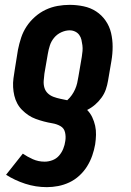

<svg xmlns="http://www.w3.org/2000/svg" viewBox="-20 -548 540 791"><path d="M173 223Q127 223 84 209Q41 195 5 172L74 85Q93 98 115.5 108Q138 118 164 118Q180 118 196 112Q212 106 223 93.5Q234 81 240.5 65Q247 49 249 33Q252 15 248 -2.5Q244 -20 229 -28.5Q214 -37 196 -40Q178 -43 161 -47.5Q144 -52 127.5 -58Q111 -64 97 -73.5Q83 -83 71 -95Q59 -107 51 -122Q43 -137 39 -154Q35 -171 34 -189Q33 -207 35.5 -225.5Q38 -244 41 -262L54 -343Q59 -368 67 -392.5Q75 -417 89.5 -439Q104 -461 124.5 -479Q145 -497 168.5 -508Q192 -519 217 -523.5Q242 -528 267 -528Q296 -528 324.5 -522Q353 -516 376 -501Q399 -486 415 -463Q431 -440 437.5 -412.5Q444 -385 444 -355.5Q444 -326 439 -297L425 -215Q422 -197 416 -179.5Q410 -162 398.5 -146Q387 -130 372 -117Q357 -104 339 -95Q352 -82 360 -65Q368 -48 372 -30Q376 -12 375.5 7.5Q375 27 372 47Q368 70 360 93Q352 116 339 137Q326 158 307 175.5Q288 193 265.5 203.5Q243 214 219.5 218.5Q196 223 173 223ZM257 -135Q268 -145 276 -156.5Q284 -168 289.5 -180.5Q295 -193 298 -206Q301 -219 303 -232L317 -314Q319 -326 320 -338Q321 -350 319.5 -361.5Q318 -373 315.5 -384Q313 -395 306.5 -404Q300 -413 289.5 -418Q279 -423 267 -423Q250 -423 232.5 -415Q215 -407 203 -392.5Q191 -378 185.5 -361Q180 -344 177 -326L163 -245Q161 -230 160 -215Q159 -200 163 -186.5Q167 -173 177 -163.5Q187 -154 200.5 -149Q214 -144 228.5 -141Q243 -138 257 -135Z"/></svg>

Font: Iosevka Curly Slab Extrabold
Style: Italic
Weight: 800
Italic angle: -9°
Monospace: yes
Designer: Belleve Invis
Foundry: Belleve Invis
Version: Version 22.1.2; ttfautohint (v1.8.4)